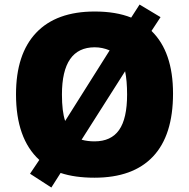

<svg xmlns="http://www.w3.org/2000/svg" viewBox="-20 -776 837 849"><path d="M649.9 -639.2Q745.1 -546.9 745.1 -362.3Q745.1 -177.7 656.7 -84Q568.4 9.8 397.9 9.8Q311 9.8 248 -11.2L207 53.2L112.8 -7.8L153.8 -68.8Q50.8 -163.1 50.8 -358.9Q50.8 -537.1 139.9 -631.1Q229 -725.1 398.9 -725.1Q492.7 -725.1 560.1 -698.2L597.2 -755.9L689.9 -700.2ZM398.9 -566.9Q253.9 -566.9 253.9 -357.9Q253.9 -282.7 268.1 -241.2L464.8 -553.2Q432.6 -566.9 398.9 -566.9ZM397.9 -150.9Q471.2 -150.9 506.6 -201.2Q542 -251.5 542 -357.9Q542 -418.9 533.2 -460.9L340.8 -158.2Q367.2 -150.9 397.9 -150.9Z"/></svg>

Font: Open Sans Hebrew Extra Bold
Style: Regular
Weight: 800
Foundry: Ascender Corporation, Yanek Iontef
Version: Version 2.001;PS 002.001;hotconv 1.0.70;makeotf.lib2.5.58329